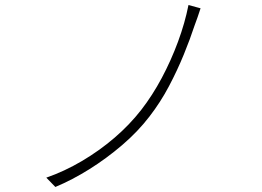

<svg xmlns="http://www.w3.org/2000/svg" viewBox="-20 -743 1040 763"><path d="M777 -710Q772 -695 765.5 -675.5Q759 -656 753 -641Q736 -589 710.5 -526.5Q685 -464 651.5 -400.5Q618 -337 574 -280Q528 -220 465.5 -166.5Q403 -113 335 -70.5Q267 -28 200 0L164 -37Q236 -62 305.5 -103Q375 -144 435 -195.5Q495 -247 541 -306Q586 -364 623 -433.5Q660 -503 687.5 -577.5Q715 -652 729 -723Z"/></svg>

Font: Noto Sans JP Thin ExtraLight
Style: Regular
Weight: 250
Version: Version 2.004-H2;hotconv 1.0.118;makeotfexe 2.5.65603